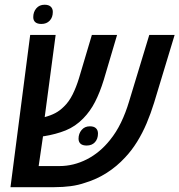

<svg xmlns="http://www.w3.org/2000/svg" viewBox="-20 -775 743 795"><path d="M23.4 0 105 -630.4H210.4L160.6 -256.3L137.2 -301.8Q144.5 -295.9 151.9 -293Q159.2 -290 164.6 -290Q190.4 -296.9 209.2 -306.9Q228 -316.9 244.6 -333.5Q265.1 -353 280.3 -383.1Q295.4 -413.1 307.1 -451.2L360.4 -630.4H464.8L409.7 -444.3Q393.6 -392.1 373.5 -353Q353.5 -314 324.7 -284.7Q292.5 -251.5 252 -235.1Q211.4 -218.8 161.6 -210.9Q153.3 -210.4 147 -210.7Q140.6 -210.9 133.5 -211.9Q126.5 -212.9 115.7 -216.3L165 -258.3L140.1 -87.4H226.1Q284.7 -87.4 339.4 -115.2Q394 -143.1 435.5 -195.3Q461.4 -227.1 481 -267.6Q500.5 -308.1 514.2 -354L598.1 -630.4H703.1L618.2 -350.1Q604.5 -305.7 587.2 -264.6Q569.8 -223.6 547.4 -187.5Q524.9 -151.4 498 -123Q463.9 -85.9 422.1 -59.3Q380.4 -32.7 333.5 -18.6Q304.2 -8.3 272.5 -4.2Q240.7 0 205.6 0ZM338.9 -172.4Q321.8 -172.4 313.5 -179.9Q305.2 -187.5 305.2 -200.7Q305.2 -221.7 317.9 -236.8Q330.6 -252 352.1 -252Q369.1 -252 377.4 -243.9Q385.7 -235.8 385.7 -222.2Q385.7 -199.7 373 -186Q360.4 -172.4 338.9 -172.4ZM151.4 -675.8Q134.8 -675.8 126.2 -683.1Q117.7 -690.4 117.7 -704.1Q117.7 -725.6 130.4 -740.5Q143.1 -755.4 164.6 -755.4Q181.6 -755.4 190.2 -747.3Q198.7 -739.3 198.7 -725.6Q198.7 -703.1 185.8 -689.5Q172.9 -675.8 151.4 -675.8Z"/></svg>

Font: Open Sans SemiCondensed SemiBold
Style: Italic
Weight: 600
Width: 4
Italic angle: -12°
Designer: Monotype Design Team
Foundry: Monotype Imaging Inc.
Version: Version 3.000